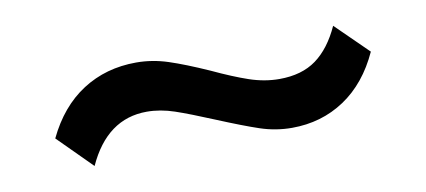

<svg xmlns="http://www.w3.org/2000/svg" viewBox="-32 -402 652 294"><g transform="rotate(-10 294.5 -255.0)"><path d="M45 -233Q67 -279 103.5 -302.5Q140 -326 187 -326Q212 -326 236.5 -318Q261 -310 297 -294Q329 -279 352.5 -271Q376 -263 399 -263Q434 -263 456.5 -279.5Q479 -296 494 -329L544 -280Q523 -234 487 -210Q451 -186 405 -186Q380 -186 356 -194Q332 -202 291 -219Q255 -234 233 -241.5Q211 -249 190 -249Q128 -249 97 -181Z"/></g></svg>

Font: Niramit
Style: Regular
Weight: 400
Version: Version 1.000; ttfautohint (v1.6)